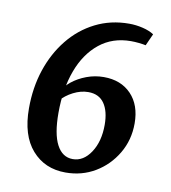

<svg xmlns="http://www.w3.org/2000/svg" viewBox="-65 -568 568 637"><g transform="rotate(10 218.5 -249.5)"><path d="M320 -511Q343 -511 366 -505.5Q389 -500 404 -490L386 -450Q377 -452 363 -453.5Q349 -455 336 -455Q274 -455 230 -419.5Q186 -384 163 -322Q140 -260 140 -179Q140 -108 159 -72Q178 -36 213 -36Q249 -36 273.5 -73Q298 -110 298 -166Q298 -212 280 -238Q262 -264 226 -264Q201 -264 175.5 -251Q150 -238 133 -218L131 -246Q140 -267 161 -284Q182 -301 210 -311.5Q238 -322 268 -322Q326 -322 360.5 -286Q395 -250 395 -188Q395 -132 368 -86.5Q341 -41 296.5 -14.5Q252 12 197 12Q127 12 84 -37Q41 -86 41 -177Q41 -247 61 -307Q81 -367 118 -413Q155 -459 206.5 -485Q258 -511 320 -511Z"/></g></svg>

Font: Rasa Medium
Style: Italic
Weight: 500
Italic angle: -7.10001°
Designer: Anna Giedrys (Yrsa+Rasa design), David Brezina (Yrsa art-direction, Rasa art-direction, design)
Foundry: Rosetta Type Foundry
Version: Version 2.004